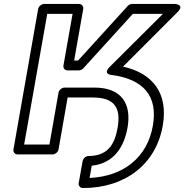

<svg xmlns="http://www.w3.org/2000/svg" viewBox="-20 -756 932 971"><path d="M433 144 444 82C560 70 609 -19 625 -111C646 -231 595 -313 458 -313H306C291 -313 278 -299 276 -288L230 -25H102L219 -686H347L301 -425C298 -410 310 -400 321 -400H379C387 -400 396 -405 401 -410L652 -686H804L535 -418C535 -418 497 -383 544 -377C704 -356 780 -272 753 -120C725 40 605 136 433 144ZM803 -120C832 -284 753 -386 602 -419L878 -695C916 -733 866 -736 866 -736H648C641 -736 632 -733 626 -726L375 -450H355L401 -711C403 -722 395 -736 380 -736H203C192 -736 176 -726 173 -711L48 0C46 11 54 25 69 25H246C257 25 273 15 276 0L322 -263H449C560 -263 592 -210 575 -111C560 -23 523 33 427 33C416 33 401 43 398 58L378 170C376 181 384 195 399 195C614 195 769 74 803 -120Z"/></svg>

Font: Asimov
Style: XWidOuIt
Weight: 500
Designer: Google
Version: Version 2.000980; 2014